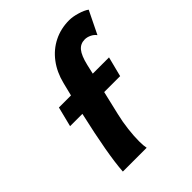

<svg xmlns="http://www.w3.org/2000/svg" viewBox="-218 -916 1044 1044"><g transform="rotate(-45 303.5 -394.5)"><path d="M116.7 -492.2H209.5L228.5 -568.8Q245.1 -635.7 282.5 -685.3Q319.8 -734.9 373.5 -761.7Q427.2 -788.6 492.2 -788.6Q518.6 -788.6 553.2 -778.3Q587.9 -768.1 607.4 -753.9L543 -622.1Q531.7 -637.7 513.4 -646.2Q495.1 -654.8 478 -654.8Q444.3 -654.8 423.8 -629.9Q403.3 -605 389.6 -547.4L377 -492.2H502L472.7 -377.4H350.1L317.9 -240.2Q306.6 -193.8 300.8 -143.8Q294.9 -93.8 294.9 -53.7Q294.9 -20.5 299.3 0H116.2Q124 -121.6 182.6 -377.4H87.9Z"/></g></svg>

Font: Lesson One Extra
Style: Italic
Weight: 800
Italic angle: -14°
Designer: But Ko, Victor Gaultney, Annie Olsen, Julie Remington, Don Collingsworth, Eric Hays, Becca Hirsbrunner
Version: Version 1.100